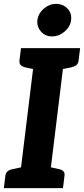

<svg xmlns="http://www.w3.org/2000/svg" viewBox="-29 -977 436 997"><path d="M67 0 156 -727H311L222 0ZM-9 0 -1 -65Q1 -80 11 -88Q21 -96 38 -99L89 -110V0ZM200 0 227 -110 276 -99Q292 -96 300 -88Q308 -80 306 -65L298 0ZM179 -727 151 -617 102 -627Q87 -631 79 -638.5Q71 -646 72 -662L80 -727ZM387 -727 379 -662Q377 -646 367 -638.5Q357 -631 340 -627L289 -617V-727ZM241 -788Q206 -788 184 -813Q162 -838 165 -872Q170 -908 199 -932.5Q228 -957 262 -957Q298 -957 321.5 -932.5Q345 -908 340 -872Q336 -838 306.5 -813Q277 -788 241 -788Z"/></svg>

Font: Aleo ExtraBold
Style: Italic
Weight: 800
Italic angle: -7°
Designer: Alessio Laiso
Foundry: Alessio Laiso
Version: Version 2.001;gftools[0.9.29]